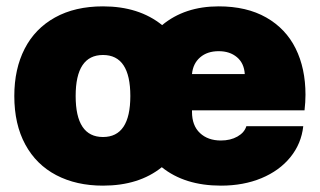

<svg xmlns="http://www.w3.org/2000/svg" viewBox="-20 -574 1007 604"><path d="M25 -272Q25 -357 57.5 -420.5Q90 -484 153 -519Q216 -554 304 -554Q417 -554 490 -495Q561 -554 668 -554Q756 -554 817.5 -519Q879 -484 910 -421.5Q941 -359 941 -276Q941 -253 938 -227H584V-222Q584 -179 609 -155.5Q634 -132 675 -132Q705 -132 727 -144.5Q749 -157 755 -177H934Q928 -122 893.5 -79.5Q859 -37 802.5 -13.5Q746 10 675 10Q561 10 489 -48Q417 10 304 10Q220 10 157 -23Q94 -56 59.5 -119.5Q25 -183 25 -272ZM390 -272Q390 -401 304 -401Q218 -401 218 -272Q218 -143 304 -143Q390 -143 390 -272ZM750 -341Q748 -375 725.5 -394Q703 -413 668 -413Q632 -413 609.5 -393.5Q587 -374 584 -341Z"/></svg>

Font: Mona Sans Black
Style: Regular
Weight: 900
Designer: Deni Anggara
Foundry: GitHub
Version: Version 2.000